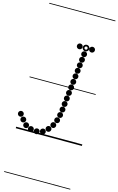

<svg xmlns="http://www.w3.org/2000/svg" viewBox="-267 -1416 1207 1966"><g transform="rotate(15 336.5 -433.0)"><path d="M475.1 -883Q462.5 -883 453.8 -891.7Q445 -900.4 445 -912.9Q445 -925.5 453.7 -934.2Q462.4 -943 474.9 -943Q487.5 -943 496.2 -934.3Q505 -925.6 505 -913.1Q505 -900.5 496.3 -891.8Q487.6 -883 475.1 -883ZM468.6 -822.5Q456 -822.5 447.2 -831.2Q438.5 -839.9 438.5 -852.4Q438.5 -865 447.2 -873.8Q455.9 -882.5 468.4 -882.5Q481 -882.5 489.8 -873.8Q498.5 -865.1 498.5 -852.6Q498.5 -840 489.8 -831.2Q481.1 -822.5 468.6 -822.5ZM461.6 -762Q449 -762 440.2 -770.7Q431.5 -779.4 431.5 -791.9Q431.5 -804.5 440.2 -813.2Q448.9 -822 461.4 -822Q474 -822 482.8 -813.3Q491.5 -804.6 491.5 -792.1Q491.5 -779.5 482.8 -770.8Q474.1 -762 461.6 -762ZM455.1 -702Q442.5 -702 433.8 -710.7Q425 -719.4 425 -731.9Q425 -744.5 433.7 -753.2Q442.4 -762 454.9 -762Q467.5 -762 476.2 -753.3Q485 -744.6 485 -732.1Q485 -719.5 476.3 -710.8Q467.6 -702 455.1 -702ZM448.1 -641.5Q435.5 -641.5 426.8 -650.2Q418 -658.9 418 -671.4Q418 -684 426.7 -692.8Q435.4 -701.5 447.9 -701.5Q460.5 -701.5 469.2 -692.8Q478 -684.1 478 -671.6Q478 -659 469.3 -650.2Q460.6 -641.5 448.1 -641.5ZM441.1 -581Q428.5 -581 419.8 -589.7Q411 -598.4 411 -610.9Q411 -623.5 419.7 -632.2Q428.4 -641 440.9 -641Q453.5 -641 462.2 -632.3Q471 -623.6 471 -611.1Q471 -598.5 462.3 -589.8Q453.6 -581 441.1 -581ZM434.6 -520.5Q422 -520.5 413.2 -529.2Q404.5 -537.9 404.5 -550.4Q404.5 -563 413.2 -571.8Q421.9 -580.5 434.4 -580.5Q447 -580.5 455.8 -571.8Q464.5 -563.1 464.5 -550.6Q464.5 -538 455.8 -529.2Q447.1 -520.5 434.6 -520.5ZM427.6 -460Q415 -460 406.2 -468.7Q397.5 -477.4 397.5 -489.9Q397.5 -502.5 406.2 -511.2Q414.9 -520 427.4 -520Q440 -520 448.8 -511.3Q457.5 -502.6 457.5 -490.1Q457.5 -477.5 448.8 -468.8Q440.1 -460 427.6 -460ZM421.1 -399.5Q408.5 -399.5 399.8 -408.2Q391 -416.9 391 -429.4Q391 -442 399.7 -450.8Q408.4 -459.5 420.9 -459.5Q433.5 -459.5 442.2 -450.8Q451 -442.1 451 -429.6Q451 -417 442.3 -408.2Q433.6 -399.5 421.1 -399.5ZM414.1 -339Q401.5 -339 392.8 -347.7Q384 -356.4 384 -368.9Q384 -381.5 392.7 -390.2Q401.4 -399 413.9 -399Q426.5 -399 435.2 -390.3Q444 -381.6 444 -369.1Q444 -356.5 435.3 -347.8Q426.6 -339 414.1 -339ZM407.6 -278.5Q395 -278.5 386.2 -287.2Q377.5 -295.9 377.5 -308.4Q377.5 -321 386.2 -329.8Q394.9 -338.5 407.4 -338.5Q420 -338.5 428.8 -329.8Q437.5 -321.1 437.5 -308.6Q437.5 -296 428.8 -287.2Q420.1 -278.5 407.6 -278.5ZM398.6 -218Q386 -218 377.2 -226.7Q368.5 -235.4 368.5 -247.9Q368.5 -260.5 377.2 -269.2Q385.9 -278 398.4 -278Q411 -278 419.8 -269.3Q428.5 -260.6 428.5 -248.1Q428.5 -235.5 419.8 -226.8Q411.1 -218 398.6 -218ZM383.1 -158.5Q370.5 -158.5 361.8 -167.2Q353 -175.9 353 -188.4Q353 -201 361.7 -209.8Q370.4 -218.5 382.9 -218.5Q395.5 -218.5 404.2 -209.8Q413 -201.1 413 -188.6Q413 -176 404.3 -167.2Q395.6 -158.5 383.1 -158.5ZM358.1 -100.5Q345.5 -100.5 336.8 -109.2Q328 -117.9 328 -130.4Q328 -143 336.7 -151.8Q345.4 -160.5 357.9 -160.5Q370.5 -160.5 379.2 -151.8Q388 -143.1 388 -130.6Q388 -118 379.3 -109.2Q370.6 -100.5 358.1 -100.5ZM320.6 -50Q308 -50 299.2 -58.7Q290.5 -67.4 290.5 -79.9Q290.5 -92.5 299.2 -101.2Q307.9 -110 320.4 -110Q333 -110 341.8 -101.3Q350.5 -92.6 350.5 -80.1Q350.5 -67.5 341.8 -58.8Q333.1 -50 320.6 -50ZM271.6 -9.5Q259 -9.5 250.2 -18.2Q241.5 -26.9 241.5 -39.4Q241.5 -52 250.2 -60.8Q258.9 -69.5 271.4 -69.5Q284 -69.5 292.8 -60.8Q301.5 -52.1 301.5 -39.6Q301.5 -27 292.8 -18.2Q284.1 -9.5 271.6 -9.5ZM210.1 5Q197.5 5 188.8 -3.7Q180 -12.4 180 -24.9Q180 -37.5 188.7 -46.2Q197.4 -55 209.9 -55Q222.5 -55 231.2 -46.3Q240 -37.6 240 -25.1Q240 -12.5 231.3 -3.8Q222.6 5 210.1 5ZM146.6 -2Q134 -2 125.2 -10.7Q116.5 -19.4 116.5 -31.9Q116.5 -44.5 125.2 -53.2Q133.9 -62 146.4 -62Q159 -62 167.8 -53.3Q176.5 -44.6 176.5 -32.1Q176.5 -19.5 167.8 -10.8Q159.1 -2 146.6 -2ZM89.6 -27.5Q77 -27.5 68.2 -36.2Q59.5 -44.9 59.5 -57.4Q59.5 -70 68.2 -78.8Q76.9 -87.5 89.4 -87.5Q102 -87.5 110.8 -78.8Q119.5 -70.1 119.5 -57.6Q119.5 -45 110.8 -36.2Q102.1 -27.5 89.6 -27.5ZM46.6 -76Q34 -76 25.2 -84.7Q16.5 -93.4 16.5 -105.9Q16.5 -118.5 25.2 -127.2Q33.9 -136 46.4 -136Q59 -136 67.8 -127.3Q76.5 -118.6 76.5 -106.1Q76.5 -93.5 67.8 -84.8Q59.1 -76 46.6 -76ZM7.1 -126Q-5.5 -126 -14.2 -134.7Q-23 -143.4 -23 -155.9Q-23 -168.5 -14.3 -177.2Q-5.6 -186 6.9 -186Q19.5 -186 28.2 -177.3Q37 -168.6 37 -156.1Q37 -143.5 28.3 -134.8Q19.6 -126 7.1 -126ZM477.7 -944.5Q463.5 -944.5 453.2 -954.7Q443 -964.8 443 -979.2Q443 -993.5 453.2 -1003.5Q463.3 -1013.5 477.7 -1013.5Q492 -1013.5 502 -1003.4Q512 -993.4 512 -979.2Q512 -965 501.9 -954.8Q491.9 -944.5 477.7 -944.5ZM477.8 -962.5Q484.5 -962.5 489.2 -967.4Q494 -972.3 494 -979Q494 -986 489.2 -990.8Q484.4 -995.5 477.5 -995.5Q471 -995.5 466 -990.8Q461 -986 461 -979Q461 -972.3 466 -967.4Q471 -962.5 477.8 -962.5ZM541.6 -949Q529 -949 520.2 -957.7Q511.5 -966.4 511.5 -978.9Q511.5 -991.5 520.2 -1000.2Q528.9 -1009 541.4 -1009Q554 -1009 562.8 -1000.3Q571.5 -991.6 571.5 -979.1Q571.5 -966.5 562.8 -957.8Q554.1 -949 541.6 -949ZM411.1 -949Q398.5 -949 389.8 -957.7Q381 -966.4 381 -978.9Q381 -991.5 389.7 -1000.2Q398.4 -1009 410.9 -1009Q423.5 -1009 432.2 -1000.3Q441 -991.6 441 -979.1Q441 -966.5 432.3 -957.8Q423.6 -949 411.1 -949ZM-5 455H696V463H-5ZM-5 -16H696V0H-5ZM-5 -549H696V-541H-5ZM-5 -1329H696V-1321H-5Z"/></g></svg>

Font: Edu SA Dotted Guide
Style: Regular
Weight: 400
Designer: Tina and Corey Anderson, Eben Sorkin, Mirko Velimirovic
Foundry: Google for Education
Version: Version 2.000